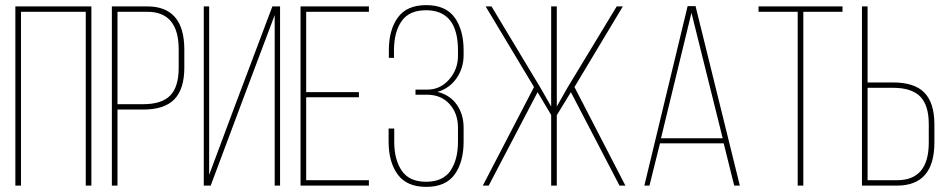

<svg xmlns="http://www.w3.org/2000/svg" viewBox="-20 -725 3708 750"><path d="M315 -679H62V0H40V-700H337V0H315Z M417 -700H555Q700 -700 700 -531V-461Q700 -377 661 -337Q622 -297 539 -297H439V0H417ZM439 -318H539Q612 -318 645 -352Q678 -386 678 -460V-532Q678 -679 555 -679H439Z M1053 -666 925 -326 803 0H776V-700H797V-42L894 -302L1044 -700H1074V0H1053Z M1176 -365H1382V-345H1176V-21H1421V0H1154V-700H1421V-679H1176Z M1791 -528V-510Q1791 -459 1763.5 -419.5Q1736 -380 1689 -366Q1738 -354 1764.5 -316Q1791 -278 1791 -226V-172Q1791 -92 1756 -43.5Q1721 5 1645 5Q1569 5 1533.5 -43.5Q1498 -92 1498 -172V-223H1520V-171Q1520 -101 1549.5 -58Q1579 -15 1644 -15Q1710 -15 1739.5 -58Q1769 -101 1769 -172V-226Q1769 -282 1736 -318.5Q1703 -355 1648 -355H1603V-375H1649Q1700 -375 1734.5 -414.5Q1769 -454 1769 -507V-528Q1769 -685 1644 -685Q1578 -685 1548.5 -642Q1519 -599 1519 -529V-499H1499V-529Q1499 -608 1534 -656.5Q1569 -705 1645 -705Q1721 -705 1756 -656.5Q1791 -608 1791 -528Z M2400 0 2210 -365 2155 -275V0H2133V-276L2080 -365L1889 0H1866L2066 -385L1877 -700H1900L2090 -384L2133 -309V-700H2155V-309L2197 -383L2389 -700H2413L2224 -385L2423 0Z M2807 -165H2558L2517 0H2497L2666 -701H2697L2870 0H2848ZM2681 -675 2562 -185H2803Z M3118 0H3096V-679H2943V-700H3271V-679H3118Z M3369 -403H3468Q3552 -403 3591 -363Q3630 -323 3630 -239V-169Q3630 0 3484 0H3347V-700H3369ZM3369 -21H3484Q3608 -21 3608 -168V-240Q3608 -314 3574.5 -348Q3541 -382 3468 -382H3369Z"/></svg>

Font: Bebas Neue Light
Style: Regular
Weight: 300
Designer: Ryoichi Tsunekawa
Foundry: Ryoichi Tsunekawa
Version: Version 1.003;PS 001.003;hotconv 1.0.70;makeotf.lib2.5.58329